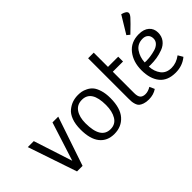

<svg xmlns="http://www.w3.org/2000/svg" viewBox="-42 -1321 1886 1886"><g transform="rotate(-45 901.0 -378.5)"><path d="M322 14H245L72 -497H155L286 -93L415 -497H495Z M772 -46Q840 -46 874 -102Q908 -158 908 -246Q908 -450 776 -450Q708 -450 673 -398.5Q638 -347 638 -262Q638 -46 772 -46ZM560 -252Q560 -326 580 -379Q600 -432 634.5 -459.5Q669 -487 705 -499Q741 -511 782 -511Q807 -511 830 -507Q853 -503 883.5 -488Q914 -473 935.5 -448Q957 -423 972 -375Q987 -327 987 -263Q987 -124 926 -55Q865 14 765 14Q668 14 614 -53Q560 -120 560 -252Z M1108 -695H1186V-497H1328V-430H1186V-134Q1186 -86 1204 -66.5Q1222 -47 1259 -47Q1294 -47 1335 -71L1358 -19Q1310 14 1245 14Q1207 14 1180 4.5Q1153 -5 1139 -17.5Q1125 -30 1118 -52.5Q1111 -75 1109.5 -91.5Q1108 -108 1108 -136Z M1627 -511Q1696 -511 1734.5 -477Q1773 -443 1773 -387Q1773 -335 1745 -298.5Q1717 -262 1671 -245Q1625 -228 1583.5 -221.5Q1542 -215 1498 -215Q1493 -215 1484.5 -215.5Q1476 -216 1472 -216Q1475 -146 1512 -97Q1549 -48 1622 -48Q1688 -48 1750 -94L1780 -43Q1712 14 1617 14Q1505 14 1450 -54.5Q1395 -123 1395 -241Q1395 -357 1456 -434Q1517 -511 1627 -511ZM1700 -378Q1700 -413 1678.5 -433Q1657 -453 1623 -453Q1550 -453 1512.5 -398Q1475 -343 1472 -273Q1475 -273 1481.5 -272.5Q1488 -272 1492 -272Q1523 -272 1554 -276.5Q1585 -281 1620.5 -291Q1656 -301 1678 -323.5Q1700 -346 1700 -378ZM1534 -590 1644 -771Q1706 -755 1706 -726Q1706 -709 1684 -684Q1656 -652 1565 -565Z"/></g></svg>

Font: BreeCF
Style: Light
Weight: 300
Designer: Veronika Burian, Jos Scaglione
Foundry: TypeTogether
Version: Version 0.0.2